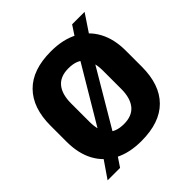

<svg xmlns="http://www.w3.org/2000/svg" viewBox="-187 -824 1008 1008"><g transform="rotate(-45 317.5 -319.5)"><path d="M319 16Q230.5 16 167.8 -16.8Q105 -49.5 71.8 -111Q38.5 -172.5 38.5 -259.5V-378.5Q38.5 -511 108.8 -582.2Q179 -653.5 315.5 -653.5Q404.5 -653.5 467 -620.5Q529.5 -587.5 563 -525.8Q596.5 -464 596.5 -378.5V-259.5Q596.5 -125.5 526.2 -54.8Q456 16 319 16ZM47.5 36 142 -101.5 175 -147 416.5 -553 441.5 -594 495 -675H587.5L497 -539.5L465 -495.5L223 -86L201.5 -55.5L140 36ZM317.5 -112Q378 -112 407.8 -148.5Q437.5 -185 437.5 -253V-388.5Q437.5 -454 409.5 -489.8Q381.5 -525.5 317.5 -525.5Q257 -525.5 227.2 -489.2Q197.5 -453 197.5 -385V-249.5Q197.5 -181.5 226.5 -146.8Q255.5 -112 317.5 -112Z"/></g></svg>

Font: Anek Tamil Medium
Style: Bold
Weight: 700
Version: Version 1.003